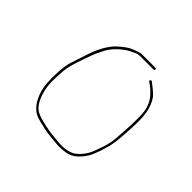

<svg xmlns="http://www.w3.org/2000/svg" viewBox="-117 -572 666 666"><g transform="rotate(45 216.0 -239.0)"><path d="M296.7 -449.5C296.7 -452.5 295.4 -454 292.7 -454H225.7C218.5 -454 205.2 -449.7 185.7 -441C175 -436.2 160 -424.9 140.7 -407C122.1 -387 106.9 -360 95 -326C89.9 -311.3 82.4 -288.7 72.7 -258.4C68.8 -246 66.1 -229.7 64.7 -209.5C61.8 -167.5 64 -135.3 71.2 -113C82.1 -79.4 98.6 -57.3 120.8 -46.8C129.5 -42.6 147.7 -37.7 175.2 -32C184.9 -30 194.2 -28.7 203.2 -28C212.2 -27.3 223 -26.3 235.7 -24.9C248.3 -23.5 263.7 -24.2 281.7 -27C305.2 -30.6 326 -46.9 344.2 -76C349.2 -84 354.8 -97.1 361.1 -115.2C367.4 -133.3 371.9 -150.1 374.7 -165.5C376.7 -176.5 378 -187.8 378.7 -199.5C379.4 -211.2 380.2 -223.3 381.2 -236C382.2 -248.7 382.7 -264.7 382.7 -284C382.7 -310.8 378.9 -333.7 371.2 -352.5C367.5 -361.5 363 -369.5 357.8 -376.6C352.5 -383.6 338.8 -395.4 316.7 -412C314 -413.3 311.9 -412.8 310.2 -410.5C308.5 -408.2 308.7 -406.3 310.7 -405L319.7 -399C341.3 -382.8 355.8 -366.3 363.2 -349.5C366.9 -341.2 369.5 -332.8 371.2 -324.5C372.9 -316.2 373.7 -302.5 373.7 -283.5C373.7 -264.5 373.2 -248.7 372.2 -236C371.2 -223.3 370.1 -206.3 368.8 -184.8C367.5 -163.3 360.8 -137.3 348.7 -107C339.8 -80.2 324.4 -59.2 302.7 -44C284 -33.8 259.4 -30.7 228.7 -34.5C220.7 -35.5 212.4 -36.3 203.7 -37C195 -37.7 181.7 -39.9 163.8 -43.8C145.9 -47.6 132.2 -51.7 122.7 -56C103.7 -63.6 89.4 -83.4 79.7 -115.5C76.4 -126.5 74.2 -137.3 73.2 -148C72.2 -158.7 71.9 -169 72.2 -179C72.5 -189 73.3 -202.4 74.4 -219.3C75.6 -236.1 82.2 -261.4 94.2 -295L106.7 -330C110 -339.3 116.3 -352.8 125.6 -370.4C134.9 -388.1 150.3 -405.1 171.9 -421.5C179.4 -427.2 191.3 -433.7 207.7 -441C213.7 -443.7 219.7 -445 225.7 -445H292.7C295.4 -445 296.7 -446.5 296.7 -449.5Z"/></g></svg>

Font: Proton
Style: LitExt
Weight: 500
Version: Version 1.017